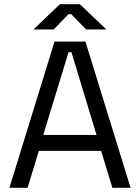

<svg xmlns="http://www.w3.org/2000/svg" viewBox="-20 -899 670 919"><path d="M25 0 241 -700H389L605 0H518L464 -177H166L112 0ZM187 -253H442L322 -649H308ZM140 -758 267 -879H362L489 -758H392L321 -831H308L237 -758Z"/></svg>

Font: Space Grotesk Light
Style: Regular
Weight: 400
Version: Version 2.000